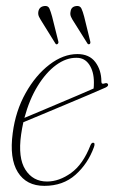

<svg xmlns="http://www.w3.org/2000/svg" viewBox="-20 -613 381 641"><path d="M293.5 -121.5Q273.5 -66.5 232 -29.5Q190.5 7.5 128 7.5Q68 7.5 39.5 -38.2Q11 -84 22.5 -169Q32 -242.5 65.5 -302.2Q99 -362 145 -397.2Q191 -432.5 238.5 -432.5Q278 -432.5 298.2 -405.8Q318.5 -379 318.5 -340.5Q318.5 -330.5 329 -334.5Q337.5 -337.5 340.5 -332Q343 -326 333 -321Q315.5 -313 278.8 -297.5Q242 -282 198.8 -263.8Q155.5 -245.5 117 -229.5Q78.5 -213.5 58 -205Q53.5 -185 50.5 -164Q39.5 -86 64.8 -46.5Q90 -7 137 -7Q177.5 -7 217.2 -35.5Q257 -64 282 -128Q285.5 -136.5 290.5 -136.5Q299 -136.5 293.5 -121.5ZM235 -420Q201 -420.5 167.2 -395.8Q133.5 -371 105.8 -326Q78 -281 61.5 -219.5Q81 -227.5 111.8 -240.5Q142.5 -253.5 176.8 -268Q211 -282.5 241.8 -295.5Q272.5 -308.5 292.5 -317.5Q293.5 -324.5 293.5 -338Q293.5 -374 278 -397.2Q262.5 -420.5 235 -420ZM154 -557.5 174.5 -475.5Q176.5 -469.5 172 -466Q167.5 -463 164.5 -468.5L119.5 -541Q114 -549.5 110.2 -557.2Q106.5 -565 108 -574Q111 -591.5 129.5 -593Q141 -594 145.2 -584Q149.5 -574 154 -557.5ZM261 -557.5 281 -476Q283 -469 279.5 -466Q274 -463.5 271.5 -468.5L226 -541Q220.5 -549 217 -557Q213.5 -565 215.5 -574Q217.5 -591.5 236 -593Q247.5 -594 252 -584.2Q256.5 -574.5 261 -557.5Z"/></svg>

Font: Fraunces 144pt Soft Thin
Style: Italic
Weight: 100
Italic angle: -16°
Version: Version 1.000;[0bf87f6ff]